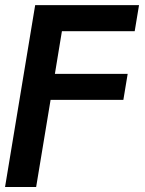

<svg xmlns="http://www.w3.org/2000/svg" viewBox="-42 -536 572 760"><path d="M-22 204.1 97.2 -515.6H508.3L491.2 -412.6H203.1L175.3 -243.7H463.4L446.3 -140.6H158.2L101.1 204.1Z"/></svg>

Font: Inter Display SemiBold
Style: Italic
Weight: 600
Italic angle: -9.39999°
Designer: Rasmus Andersson
Foundry: rsms
Version: Version 4.000;git-a52131595